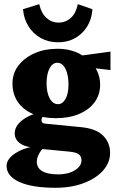

<svg xmlns="http://www.w3.org/2000/svg" viewBox="-20 -681 566 924"><path d="M247.1 222.7Q134.8 222.7 73.2 194.8Q11.7 167 11.7 117.2Q11.7 85 52.2 57.6Q92.8 30.3 153.3 22.5L197.3 23.4Q179.7 38.1 168.5 58.1Q157.2 78.1 157.2 97.7Q157.2 127 183.1 142.6Q209 158.2 260.7 158.2Q307.6 158.2 339.8 138.7Q372.1 119.1 372.1 90.8Q372.1 71.3 358.9 61.5Q345.7 51.8 314.5 48.8L172.9 35.2L167 30.3Q109.4 30.3 80.1 11.2Q50.8 -7.8 50.8 -39.1Q50.8 -73.2 85.4 -101.1Q120.1 -128.9 179.7 -143.6L197.3 -128.9Q190.4 -125 185.1 -118.7Q179.7 -112.3 179.7 -104.5Q179.7 -94.7 184.1 -90.8Q188.5 -86.9 197.3 -85.9L368.2 -69.3Q441.4 -62.5 475.6 -28.8Q509.8 4.9 509.8 54.7Q509.8 101.6 476.1 139.6Q442.4 177.7 382.8 200.2Q323.2 222.7 247.1 222.7ZM249 -112.3Q185.5 -112.3 138.2 -132.8Q90.8 -153.3 65.4 -190.9Q40 -228.5 40 -279.3Q40 -328.1 68.8 -365.7Q97.7 -403.3 146.5 -424.8Q195.3 -446.3 256.8 -446.3Q315.4 -446.3 361.8 -422.9Q408.2 -399.4 435.1 -360.4Q461.9 -321.3 461.9 -273.4Q461.9 -225.6 435.5 -189.5Q409.2 -153.3 361.3 -132.8Q313.5 -112.3 249 -112.3ZM258.8 -179.7Q281.2 -179.7 295.4 -205.1Q309.6 -230.5 309.6 -274.4Q309.6 -321.3 294.9 -350.1Q280.3 -378.9 255.9 -378.9Q232.4 -378.9 218.3 -351.6Q204.1 -324.2 204.1 -280.3Q204.1 -235.4 219.2 -207.5Q234.4 -179.7 258.8 -179.7ZM511.7 -343.8 371.1 -360.4 353.5 -411.1 511.7 -432.6ZM354.5 -661.1 424.8 -636.7Q419.9 -566.4 374 -522Q328.1 -477.5 258.8 -477.5Q212.9 -477.5 176.3 -498Q139.6 -518.6 117.2 -554.2Q94.7 -589.8 90.8 -636.7L168.9 -661.1Q178.7 -617.2 203.6 -594.7Q228.5 -572.3 261.7 -572.3Q295.9 -572.3 320.8 -594.7Q345.7 -617.2 354.5 -661.1Z"/></svg>

Font: Crimson Pro Black
Style: Regular
Weight: 900
Designer: Jacques Le Bailly
Foundry: Baron von Fonthausen
Version: Version 1.003